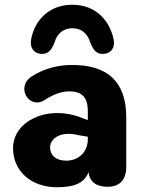

<svg xmlns="http://www.w3.org/2000/svg" viewBox="-20 -778 596 809"><path d="M221 11C289 11 336 -5 353 -53C358 -7 392 9 433 9C485 9 512 -21 512 -75V-285C512 -434 431 -508 275 -504C238 -504 171 -494 114 -456C44 -412 103 -315 167 -356C213 -386 247 -393 273 -393C331 -393 350 -361 350 -310V-272L315 -285C178 -335 35 -268 35 -153C35 -60 108 11 221 11ZM153 -551C183 -549 196 -566 209 -597C221 -639 249 -659 285 -659C321 -659 349 -639 361 -597C374 -566 387 -549 417 -551C446 -553 466 -575 459 -611C444 -686 388 -758 285 -758C182 -758 124 -687 111 -611C105 -575 124 -553 153 -551ZM191 -157C191 -195 237 -228 313 -208L350 -202V-191C350 -137 310 -101 260 -101C214 -101 191 -125 191 -157Z"/></svg>

Font: SN Pro Heavy
Style: Regular
Weight: 800
Designer: Tobias Whetton
Foundry: Supernotes
Version: Version 1.001;Glyphs 3.2 (3249)